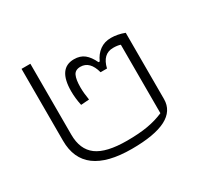

<svg xmlns="http://www.w3.org/2000/svg" viewBox="-120 -676 857 828"><g transform="rotate(-30 308.0 -262.5)"><path d="M76 -173V-531H120V-178Q120 -104 166.5 -69.5Q213 -35 316 -35Q376 -35 419 -42.5Q462 -50 499 -66V-407Q485 -412 463 -412Q411 -412 396 -348H364Q347 -412 300 -412Q274 -412 265 -392.5Q256 -373 256 -335Q256 -306 262 -271L221 -268Q213 -305 213 -340Q213 -454 292 -454Q323 -454 343 -438Q363 -422 378 -390H384Q397 -420 420.5 -437Q444 -454 476 -454Q509 -454 543 -441V-111Q543 6 316 6Q76 6 76 -173Z"/></g></svg>

Font: Athiti Light
Style: Regular
Weight: 300
Designer: CadsonDemak Team
Foundry: CadsonDemak
Version: Version 1.032